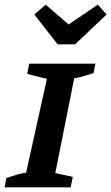

<svg xmlns="http://www.w3.org/2000/svg" viewBox="-29 -803 477 823"><path d="M-9 0 -2 -40Q20 -47 41 -53.5Q62 -60 83 -63L172 -465L88 -486L96 -530H380L372 -490Q349 -482 330 -476.5Q311 -471 289 -467L208 -61L283 -45L274 0ZM218 -613 118 -741 167 -783 265 -698 390 -783 428 -741 293 -613Z"/></svg>

Font: Piazzolla SC SemiBold
Style: Italic
Weight: 600
Italic angle: -11.3°
Designer: Juan Pablo del Peral
Foundry: Huerta Tipografica
Version: Version 1.330